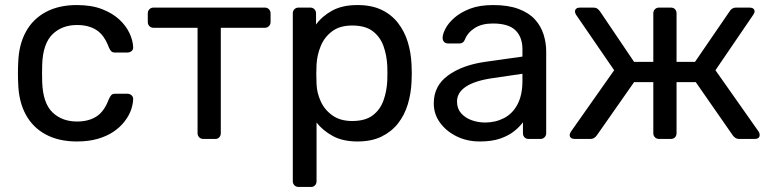

<svg xmlns="http://www.w3.org/2000/svg" viewBox="-20 -550 3051 760"><path d="M284 10Q213 10 161.5 -17.5Q110 -45 82 -96.5Q54 -148 52 -220Q51 -235 51 -260Q51 -285 52 -300Q54 -372 82 -423.5Q110 -475 161.5 -502.5Q213 -530 284 -530Q342 -530 383.5 -514Q425 -498 452 -473Q479 -448 492.5 -419Q506 -390 507 -364Q508 -354 501 -348Q494 -342 484 -342H436Q426 -342 421 -346.5Q416 -351 411 -362Q393 -411 362 -431Q331 -451 285 -451Q225 -451 187.5 -414Q150 -377 147 -295Q146 -259 147 -225Q150 -142 187.5 -105.5Q225 -69 285 -69Q331 -69 362 -89Q393 -109 411 -158Q416 -169 421 -174Q426 -179 436 -179H484Q494 -179 501 -172.5Q508 -166 507 -156Q506 -135 498 -113Q490 -91 472.5 -68.5Q455 -46 429 -28.5Q403 -11 367 -0.5Q331 10 284 10Z M785 0Q775 0 768.5 -6.5Q762 -13 762 -23V-440H588Q578 -440 571.5 -446.5Q565 -453 565 -463V-497Q565 -507 571.5 -513.5Q578 -520 588 -520H1028Q1038 -520 1044.5 -513.5Q1051 -507 1051 -497V-463Q1051 -453 1044.5 -446.5Q1038 -440 1028 -440H854V-23Q854 -13 848 -6.5Q842 0 832 0Z M1162 190Q1152 190 1145.5 183.5Q1139 177 1139 167V-497Q1139 -507 1145.5 -513.5Q1152 -520 1162 -520H1208Q1218 -520 1224.5 -513.5Q1231 -507 1231 -497V-453Q1255 -486 1295 -508Q1335 -530 1395 -530Q1451 -530 1490.5 -511Q1530 -492 1555.5 -459Q1581 -426 1594 -384Q1607 -342 1609 -294Q1610 -278 1610 -260Q1610 -242 1609 -226Q1607 -179 1594 -136.5Q1581 -94 1555.5 -61.5Q1530 -29 1490.5 -9.5Q1451 10 1395 10Q1337 10 1297.5 -11.5Q1258 -33 1233 -65V167Q1233 177 1227 183.5Q1221 190 1211 190ZM1374 -71Q1426 -71 1455.5 -93.5Q1485 -116 1498 -152.5Q1511 -189 1513 -231Q1514 -260 1513 -289Q1511 -331 1498 -367.5Q1485 -404 1455.5 -426.5Q1426 -449 1374 -449Q1325 -449 1294.5 -426Q1264 -403 1249.5 -367.5Q1235 -332 1233 -295Q1232 -279 1232 -257Q1232 -235 1233 -218Q1234 -183 1249.5 -149Q1265 -115 1296 -93Q1327 -71 1374 -71Z M1879 10Q1829 10 1788 -10Q1747 -30 1722 -64Q1697 -98 1697 -141Q1697 -210 1753 -251Q1809 -292 1899 -305L2048 -326V-355Q2048 -403 2020.5 -430Q1993 -457 1931 -457Q1887 -457 1859 -439Q1831 -421 1820 -393Q1814 -378 1799 -378H1754Q1743 -378 1737.5 -384.5Q1732 -391 1732 -400Q1732 -415 1743.5 -437Q1755 -459 1779 -480Q1803 -501 1840.5 -515.5Q1878 -530 1932 -530Q1992 -530 2033 -514.5Q2074 -499 2097.5 -473Q2121 -447 2131.5 -414Q2142 -381 2142 -347V-23Q2142 -13 2135.5 -6.5Q2129 0 2119 0H2073Q2062 0 2056 -6.5Q2050 -13 2050 -23V-66Q2037 -48 2015 -30.5Q1993 -13 1960 -1.5Q1927 10 1879 10ZM1900 -65Q1941 -65 1975 -82.5Q2009 -100 2028.5 -137Q2048 -174 2048 -230V-258L1932 -241Q1861 -231 1825 -207.5Q1789 -184 1789 -148Q1789 -120 1805.5 -101.5Q1822 -83 1847.5 -74Q1873 -65 1900 -65Z M2255 0Q2246 0 2240.5 -4Q2235 -8 2235 -16Q2235 -21 2240 -29L2411 -272L2260 -492Q2258 -495 2257 -498.5Q2256 -502 2256 -504Q2256 -512 2261.5 -516Q2267 -520 2276 -520H2328Q2338 -520 2344 -516Q2350 -512 2355 -505L2490 -305H2566V-497Q2566 -507 2572.5 -513.5Q2579 -520 2589 -520H2635Q2646 -520 2652 -513.5Q2658 -507 2658 -497V-305H2731L2868 -505Q2872 -512 2878.5 -516Q2885 -520 2894 -520H2947Q2956 -520 2961.5 -516Q2967 -512 2967 -504Q2967 -502 2965.5 -498.5Q2964 -495 2962 -492L2812 -272L2983 -29Q2987 -23 2987 -16Q2987 -8 2982 -4Q2977 0 2967 0H2907Q2897 0 2890.5 -4.5Q2884 -9 2880 -15L2734 -225H2658V-23Q2658 -13 2652 -6.5Q2646 0 2635 0H2589Q2579 0 2572.5 -6.5Q2566 -13 2566 -23V-225H2490L2343 -15Q2339 -9 2332.5 -4.5Q2326 0 2316 0Z"/></svg>

Font: Rubik Light
Style: Regular
Weight: 400
Version: Version 2.101